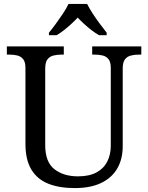

<svg xmlns="http://www.w3.org/2000/svg" viewBox="-20 -951 757 981"><path d="M362 10Q283 10 226.5 -12.5Q170 -35 140 -85Q110 -135 110 -216V-604Q110 -634 98.5 -648.5Q87 -663 68.5 -667.5Q50 -672 28 -672H15V-714H306V-672H293Q271 -672 252 -667Q233 -662 222 -647Q211 -632 211 -600V-210Q211 -123 258 -86.5Q305 -50 378 -50Q436 -50 473 -70Q510 -90 528 -125.5Q546 -161 546 -206V-604Q546 -634 534.5 -648.5Q523 -663 504.5 -667.5Q486 -672 464 -672H451V-714H702V-672H689Q667 -672 648 -667Q629 -662 618 -647Q607 -632 607 -600V-204Q607 -138 579 -90Q551 -42 496.5 -16Q442 10 362 10ZM230 -784Q246 -803 265 -829Q284 -855 302 -882Q320 -909 330 -931H425Q436 -909 453.5 -882Q471 -855 490.5 -829Q510 -803 525 -784V-771H486Q467 -782 447.5 -797Q428 -812 410 -828.5Q392 -845 377 -861Q362 -845 344 -828.5Q326 -812 307 -797Q288 -782 269 -771H230Z"/></svg>

Font: Noto Serif Sinhala
Style: Regular
Weight: 400
Designer: Jelle Bosma - Monotype Design Team
Foundry: Monotype Imaging Inc.
Version: Version 2.006